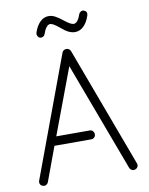

<svg xmlns="http://www.w3.org/2000/svg" viewBox="-99 -985 827 1066"><g transform="rotate(-10 315.0 -452.0)"><path d="M54 8Q44 5 40 -4.5Q36 -14 40 -24L291 -701Q298 -717 315 -717Q332 -717 339 -701L591 -24Q595 -14 590.5 -4.5Q586 5 576 8Q567 12 557.5 7.5Q548 3 544 -7L315 -620L176 -249H365Q375 -249 382 -241.5Q389 -234 389 -223Q389 -213 382 -206Q375 -199 365 -199H157L86 -7Q82 3 73 7.5Q64 12 54 8ZM380 -801Q362 -801 343.5 -810Q325 -819 301 -840Q280 -857 269 -863Q258 -869 250 -869Q239 -869 228.5 -855.5Q218 -842 211 -820Q208 -811 200 -806.5Q192 -802 183 -804Q174 -807 169.5 -816Q165 -825 167 -833Q179 -871 200.5 -892.5Q222 -914 250 -914Q267 -914 285 -905Q303 -896 329 -875Q364 -847 380 -847Q392 -847 402.5 -860.5Q413 -874 420 -896Q423 -904 431.5 -908.5Q440 -913 448 -910Q468 -903 463 -882Q451 -844 429.5 -822.5Q408 -801 380 -801Z"/></g></svg>

Font: Zen Kurenaido
Style: Regular
Weight: 400
Designer: Yoshimichi Ohira
Foundry: Positype
Version: Version 1.001